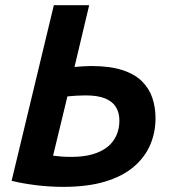

<svg xmlns="http://www.w3.org/2000/svg" viewBox="-20 -713 678 741"><path d="M224 8.2Q173.2 8.2 119.8 1.8Q66.2 -4.8 24.8 -15.2L187.8 -693H324.2L267.5 -454.5Q280 -455.8 299.1 -457Q318.2 -458.2 331.2 -458.2Q404 -458.2 452.1 -442.6Q500.2 -427 528.1 -399Q556 -371 568.1 -334.8Q580.2 -298.5 580.2 -256.5Q580.2 -201.5 559.5 -153.5Q538.8 -105.5 495.8 -69Q452.8 -32.5 385.2 -12.1Q317.8 8.2 224 8.2ZM255.2 -107.5Q302 -107.5 336.9 -117.5Q371.8 -127.5 394.8 -146Q417.8 -164.5 429.2 -190.4Q440.8 -216.2 440.8 -248Q440.8 -277.2 427.9 -299Q415 -320.8 386.5 -332.8Q358 -344.8 311 -344.8Q295.8 -344.8 276.1 -343.8Q256.5 -342.8 240.2 -341L184.8 -112.2Q196.5 -110.5 215.1 -109Q233.8 -107.5 255.2 -107.5Z"/></svg>

Font: Ubuntu Sans
Style: Italic
Weight: 400
Italic angle: -13.5°
Designer: Dalton Maag Ltd
Foundry: Dalton Maag Ltd
Version: Version 1.006